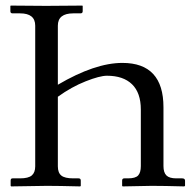

<svg xmlns="http://www.w3.org/2000/svg" viewBox="-20 -666 698 687"><path d="M187 -319.8V-70.8Q187 -47.9 199.5 -37.8Q211.9 -27.8 242.2 -27.8H261.2Q269 -27.8 269 -20V-1L267.1 1Q188 -1 147.9 -1L20 1L18.1 -1V-20Q18.1 -27.8 24.9 -27.8H51.8Q81.5 -27.8 93.8 -38.3Q106 -48.8 106 -70.8V-574.2Q106 -618.2 51.8 -618.2H24.9Q17.1 -618.2 17.1 -626V-645L19 -646Q106 -645 145 -645L273.9 -646L275.9 -645V-626Q275.9 -618.2 268.1 -618.2H242.2Q187 -618.2 187 -574.2V-362.8Q319.8 -440.9 418 -440.9Q564.9 -440.9 564.9 -282.2V-71.8Q564.9 -48.8 575.4 -38.3Q585.9 -27.8 610.8 -27.8H631.8Q641.6 -27.8 642.1 -20V-1L639.2 1Q564.9 -1 522.9 -1L418.9 1L417 -1V-20Q417 -27.8 424.8 -27.8H438Q464.8 -27.8 474.4 -38.3Q483.9 -48.8 483.9 -71.8V-273.9Q483.9 -334 452.4 -364.5Q420.9 -395 362.8 -395Q336.9 -395 286.4 -375Q235.8 -355 187 -319.8Z"/></svg>

Font: Biolilbert
Style: Regular
Weight: 400
Designer: Philipp H. Poll
Foundry: Philipp H. Poll
Version: Version 1.1.0